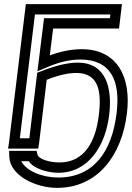

<svg xmlns="http://www.w3.org/2000/svg" viewBox="-20 -694 638 929"><path d="M375 -456C328 -456 275 -446 221 -426L237 -556H531H556L559 -581L567 -649L570 -674H545H130H105L102 -649L23 0L19 25H44H140H165L169 0L206 -308C264 -331 311 -341 349 -341C452 -341 474 -261 458 -136C442 -2 384 92 268 92C219 92 166 76 161 53L157 36H139H53H24L25 65C29 157 155 215 256 215C455 215 570 55 594 -145C616 -319 549 -456 375 -456ZM369 -406C515 -406 564 -305 544 -145C521 41 432 165 262 165C186 165 108 135 83 86H119C143 123 213 142 262 142C409 142 490 10 508 -136C525 -270 492 -391 356 -391C307 -391 246 -376 176 -348L160 -342L158 -325L122 -25H76L149 -624H514L512 -606H218H193L190 -581L166 -388L161 -349L199 -365C262 -393 317 -406 369 -406Z"/></svg>

Font: Gamestation Display Outline
Style: Italic
Weight: 400
Designer: Jonas Hecksher
Foundry: Jonas Hecksher, Playtypeª, e-types AS
Version: Version 1.003